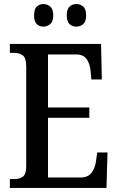

<svg xmlns="http://www.w3.org/2000/svg" viewBox="-20 -932 586 952"><path d="M29 0V-44H50Q77 -44 93.5 -56Q110 -68 110 -108V-601Q110 -646 92.5 -658Q75 -670 50 -670H29V-714H481L485 -538H433L429 -581Q426 -615 410 -638.5Q394 -662 357 -662H218V-399H423V-348H218V-52H379Q417 -52 434.5 -76Q452 -100 456 -133L462 -176H513L508 0ZM359 -800Q339 -800 325 -812.5Q311 -825 311 -855Q311 -887 325 -899.5Q339 -912 359 -912Q378 -912 392.5 -899.5Q407 -887 407 -855Q407 -825 392.5 -812.5Q378 -800 359 -800ZM195 -800Q176 -800 162.5 -812.5Q149 -825 149 -855Q149 -887 162.5 -899.5Q176 -912 195 -912Q214 -912 229 -899.5Q244 -887 244 -855Q244 -825 229 -812.5Q214 -800 195 -800Z"/></svg>

Font: Noto Serif Tamil Condensed Medium
Style: Italic
Weight: 500
Width: 3
Italic angle: -12°
Designer: Indian Type Foundry, Tom Grace, and the Monotype Design Team
Foundry: Monotype Imaging Inc.
Version: Version 2.003; ttfautohint (v1.8.4.7-5d5b)